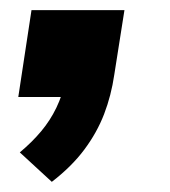

<svg xmlns="http://www.w3.org/2000/svg" viewBox="-20 -191 334 378"><path d="M82 167 19 109Q43 89 61 67.5Q79 46 91 21Q103 -4 108 -30L139 0H16L42 -171H225L205 -44Q199 -3 185 33.5Q171 70 146 103.5Q121 137 82 167Z"/></svg>

Font: Nunito Sans 8pt ExtraBold
Style: Italic
Weight: 800
Italic angle: -9°
Version: Version 3.101;gftools[0.9.27]